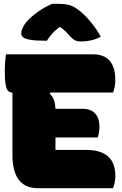

<svg xmlns="http://www.w3.org/2000/svg" viewBox="-20 -984 640 1004"><path d="M178 0Q45 0 45 -175V-500Q34 -500 24.5 -507Q15 -514 10 -538.5Q5 -563 5 -615Q5 -658 11 -700H465Q583 -700 583 -565Q583 -530 571 -500H243L240 -494Q258 -476 263.5 -458Q269 -440 270 -415H413Q455 -415 477.5 -390.5Q500 -366 500 -320Q500 -292 491 -265H270V-200H430Q583 -200 583 -65Q583 -29 571 0ZM253 -964H282Q318 -964 341.5 -958Q365 -952 393 -930Q422 -908 453 -871Q484 -834 507 -792Q480 -778 454.5 -772.5Q429 -767 403 -767Q383 -767 370 -774.5Q357 -782 342 -799Q333 -810 322.5 -820Q312 -830 296 -842H290Q264 -822 249 -803.5Q234 -785 225 -771H219Q166 -771 138 -776Q110 -781 100.5 -789.5Q91 -798 91 -808Q91 -834 116 -867Q138 -893 176 -920.5Q214 -948 253 -964Z"/></svg>

Font: Recursive Mn Csl St XBk
Style: Regular
Weight: 1000
Monospace: yes
Version: Version 1.079;hotconv 1.0.112;makeotfexe 2.5.65598; ttfautoh